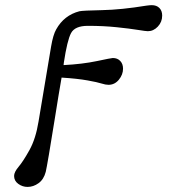

<svg xmlns="http://www.w3.org/2000/svg" viewBox="-20 -465 668 752"><path d="M35.2 224.1Q35.2 209 53 188Q70.8 167 95.5 122.6Q120.1 78.1 130.9 11.2L180.2 -283.2Q188 -329.1 200.2 -350.1Q231 -405.3 291 -420.9Q304.2 -423.8 379.6 -425.3Q455.1 -426.8 553.2 -442.9Q567.4 -444.8 574.2 -444.8Q593.3 -444.8 604.2 -433.8Q615.2 -422.9 615.2 -403.8Q615.2 -378.9 598.1 -360.8Q581.1 -342.8 559.1 -342.8Q551.3 -342.8 520 -347.9Q488.8 -353 436.8 -358.4Q384.8 -363.8 325.2 -363.8H324.2Q273.4 -363.8 258.3 -335.4Q243.2 -307.1 230 -219.2Q229 -213.4 229 -210Q303.2 -213.9 359.6 -225.8Q416 -237.8 421.9 -237.8Q439.9 -237.8 450.9 -226.3Q461.9 -214.8 461.9 -195.8Q461.9 -172.9 445.6 -152.8Q429.2 -132.8 404.8 -132.8Q393.6 -132.8 377.7 -137.9Q361.8 -143.1 322.5 -150.1Q283.2 -157.2 221.2 -161.1Q210 -97.2 195.6 -6.1Q181.2 85 171.6 140.4Q162.1 195.8 159.2 208Q151.4 237.8 131.1 252.4Q110.8 267.1 87.9 267.1Q67.9 267.1 51.5 255.1Q35.2 243.2 35.2 224.1Z"/></svg>

Font: CMU Serif Extra
Style: BoldSlanted
Weight: 700
Italic angle: -9.46001°
Version: Version 0.7.0